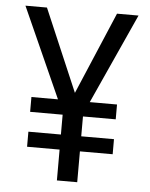

<svg xmlns="http://www.w3.org/2000/svg" viewBox="-52 -757 624 800"><g transform="rotate(5 260.0 -357.0)"><path d="M259 -370 405 -714H495L324 -337H438V-275H301V-192H438V-129H301V0H216V-129H80V-192H216V-275H80V-337H191L22 -714H112Z"/></g></svg>

Font: Noto Sans Gurmukhi SemiCondensed
Style: Regular
Weight: 400
Width: 4
Designer: Jelle Bosma - Monotype Design Team
Foundry: Monotype Imaging Inc.
Version: Version 2.004; ttfautohint (v1.8.4.7-5d5b)